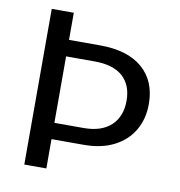

<svg xmlns="http://www.w3.org/2000/svg" viewBox="-76 -729 752 800"><g transform="rotate(10 300.0 -329.5)"><path d="M546.4 -337.9Q546.4 -275.4 518.1 -226.8Q489.7 -178.2 436.3 -151.1Q382.8 -124 309.6 -124H172.4V0H79.1V-658.7H172.4V-543.9H303.7Q420.4 -543.9 483.4 -489.7Q546.4 -435.5 546.4 -337.9ZM452.6 -335.9Q452.6 -401.4 412.6 -437.7Q372.6 -474.1 292.5 -474.1H172.4V-192.9H296.4Q371.1 -192.9 411.9 -230.7Q452.6 -268.6 452.6 -335.9Z"/></g></svg>

Font: Cousine
Style: Regular
Weight: 400
Monospace: yes
Designer: Steve Matteson
Foundry: Monotype Imaging Inc.
Version: Version 1.21